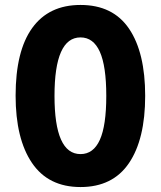

<svg xmlns="http://www.w3.org/2000/svg" viewBox="-20 -745 649 775"><path d="M566 -358Q566 -183 500.5 -86.5Q435 10 305 10Q175 10 109 -87.5Q43 -185 43 -359Q43 -539 110 -632Q177 -725 305 -725Q436 -725 501 -629Q566 -533 566 -358ZM200 -358Q200 -123 305 -123Q357 -123 383 -180.5Q409 -238 409 -358Q409 -478 383 -536Q357 -594 305 -594Q200 -594 200 -358Z"/></svg>

Font: Noto Sans Gujarati ExtraCondensed ExtraBold
Style: Regular
Weight: 800
Width: 2
Designer: Jelle Bosma - Monotype Design Team, Universal Thirst
Foundry: Monotype Imaging Inc.
Version: Version 2.106; ttfautohint (v1.8.4.7-5d5b)